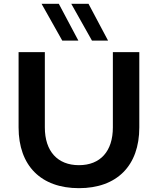

<svg xmlns="http://www.w3.org/2000/svg" viewBox="-20 -972 823 1002"><path d="M707 -307V-700H569V-307C569 -183 504 -110 392 -110C280 -110 214 -183 214 -307V-700H77V-307C77 -107 194 10 392 10C590 10 707 -107 707 -307ZM389 -760 287 -952H197L305 -760ZM544 -760 442 -952H352L460 -760Z"/></svg>

Font: Goli SemiBold
Style: Regular
Weight: 600
Designer: jaikishan Patel
Foundry: MagicType
Version: Version 1.000;Glyphs 3.2 (3242)